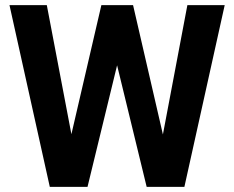

<svg xmlns="http://www.w3.org/2000/svg" viewBox="-20 -731 915 751"><path d="M500.5 -710.9H376.5L259.3 -206.1L163.1 -710.9H17.1L174.8 0H322.3L438 -475.6L553.7 0H701.2L858.9 -710.9H712.9L617.2 -205.1Z"/></svg>

Font: Shabnam
Style: Bold
Weight: 700
Foundry: DejaVu fonts team - Redesigned by Saber Rastikerdar - Based on Vazir font
Version: Version 5.0.1